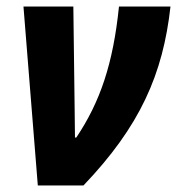

<svg xmlns="http://www.w3.org/2000/svg" viewBox="-20 -569 543 589"><path d="M96 0H236C410 -182 480 -342 503 -549H345C327 -373 287 -256 214 -147H210C210 -172 209 -208 209 -234L205 -549H52Z"/></svg>

Font: Noto Sans SemiCondensed ExtraBold
Style: Italic
Weight: 800
Width: 4
Italic angle: -12°
Designer: Monotype Design Team
Foundry: Monotype Imaging Inc.
Version: Version 2.013